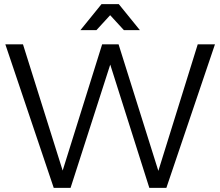

<svg xmlns="http://www.w3.org/2000/svg" viewBox="-20 -916 1073 936"><path d="M6 -700H92L296 -51H275L478 -700H558L762 -51H742L944 -700H1028L791 0H708L507 -634H528L324 0H242ZM475 -896H559L662 -769H584L494 -867H540L450 -769H372Z"/></svg>

Font: Alexandria Light
Style: Regular
Weight: 300
Designer: Mohamed Gaber
Foundry: Kief Type Foundry
Version: Version 5.100